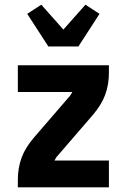

<svg xmlns="http://www.w3.org/2000/svg" viewBox="-20 -798 540 818"><path d="M56 0V-33Q56 -57 60 -81Q64 -105 72.5 -127.5Q81 -150 94 -170.5Q107 -191 123 -210L274 -385Q278 -389 281.5 -394.5Q285 -400 288 -406H56V-520H444V-488Q444 -463 440 -439Q436 -415 427.5 -392.5Q419 -370 406 -349.5Q393 -329 377 -310L226 -135Q222 -131 218.5 -125.5Q215 -120 212 -114H444V0ZM186 -600 96 -739 156 -778 250 -672 344 -778 404 -739 314 -600Z"/></svg>

Font: Iosevka Term Curly Heavy
Style: Regular
Weight: 900
Designer: Belleve Invis
Foundry: Belleve Invis
Version: Version 32.3.0